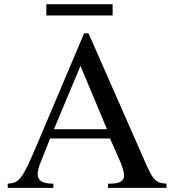

<svg xmlns="http://www.w3.org/2000/svg" viewBox="-20 -913 845 933"><path d="M527.3 -892.6V-837.9H205.1V-892.6ZM789.1 0H504.9V-20.5Q519.5 -20.5 529.3 -21Q539.1 -21.5 545.4 -22.9Q551.8 -24.4 556.6 -25.9Q561.5 -27.3 566.4 -30.3Q574.2 -35.2 578.6 -42.5Q583 -49.8 583 -57.6Q583 -85 561.5 -133.8L514.6 -240.2H223.6L171.9 -110.4Q168 -99.6 165.5 -88.4Q163.1 -77.1 163.1 -66.4Q163.1 -43.9 180.7 -32.2Q198.2 -20.5 239.3 -20.5V0H17.6V-20.5Q38.1 -21.5 52.7 -27.3Q67.4 -33.2 82 -52.2Q96.7 -71.3 113.8 -106.9Q130.9 -142.6 157.2 -204.1L388.7 -751H410.2L688.5 -118.2Q702.1 -86.9 712.4 -68.4Q722.7 -49.8 733.4 -39.6Q744.1 -29.3 757.3 -25.4Q770.5 -21.5 789.1 -20.5ZM500 -285.2 371.1 -592.8 242.2 -285.2Z"/></svg>

Font: Jomolhari
Style: Regular
Weight: 400
Designer: Christopher J. Fynn
Foundry: Christopher  J.  Fynn (Karma Drubgy¸ Tenzin).
Version: Version alpha 0.003c 2006